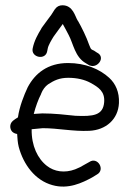

<svg xmlns="http://www.w3.org/2000/svg" viewBox="-20 -714 492 728"><path d="M26 -215C31 -210 38 -207 45 -206C46 -190 47 -173 51 -157C69 -90 113 -30 179 -12C239 5 292 -21 329 -41L347 -52C381 -70 350 -121 319 -100L301 -90C290 -83 278 -77 265 -72C225 -57 186 -63 158 -85C123 -112 99 -161 100 -224L142 -228C201 -228 257 -215 319 -218C381 -221 428 -261 431 -323C433 -365 418 -397 394 -419C358 -452 304 -475 238 -475C161 -475 113 -436 85 -383C71 -353 54 -311 48 -269C41 -265 34 -260 29 -256C15 -244 17 -225 26 -215ZM136 -358V-359C142 -374 151 -386 162 -394C185 -409 205 -419 239 -419C272 -419 301 -412 323 -400C354 -383 378 -367 375 -327C371 -276 333 -272 266 -275C229 -279 184 -284 141 -284H140C129 -283 120 -283 108 -282C115 -309 125 -337 136 -358ZM159 -520 161 -530C163 -542 175 -562 183 -575C194 -591 206 -606 218 -623C226 -608 232 -598 240 -582C258 -549 264 -497 306 -474L319 -466H320C350 -453 383 -498 347 -515L335 -523H334C323 -528 325 -528 318 -544C308 -573 290 -610 275 -636H274V-637C265 -651 257 -694 217 -694C206 -694 196 -690 189 -680V-679H188C179 -664 171 -652 159 -637L137 -607V-606C123 -583 110 -560 104 -531C96 -496 153 -484 159 -520Z"/></svg>

Font: Stray Cat
Style: Bd
Weight: 700
Version: Version 1.0